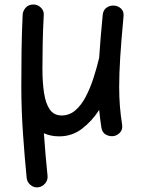

<svg xmlns="http://www.w3.org/2000/svg" viewBox="-20 -554 629 844"><path d="M522.9 -480.5Q513.2 -376 508.5 -302.7Q503.9 -229.5 503.9 -172.9Q503.9 -126 507.1 -86.7Q510.3 -47.4 516.6 -7.3Q520 13.7 509.3 26.6Q498.5 39.6 482.9 43.5Q464.8 47.4 447.3 38.8Q429.7 30.3 425.8 7.3Q419.4 -33.2 416 -70.8Q383.8 -21 340.1 12.2Q296.4 45.4 240.2 45.4Q203.1 45.4 172.9 31.7Q176.3 81.1 180.4 128.4Q184.6 175.8 189 218.8Q190.9 237.3 178.5 252.2Q166 267.1 147.5 269.5Q128.9 271.5 114 259Q99.1 246.6 97.2 228Q88.4 139.6 81.1 34.4Q73.7 -70.8 73.7 -173.8Q73.7 -251 74.7 -329.3Q75.7 -407.7 79.6 -489.3Q80.6 -506.3 93 -520.3Q105.5 -534.2 127 -534.2Q145.5 -534.2 159.4 -520.8Q173.3 -507.3 172.4 -489.3Q168.9 -423.3 167.7 -366.2Q166.5 -309.1 166.5 -252.9Q166.5 -191.9 173.6 -145.3Q180.7 -98.6 199 -72.5Q217.3 -46.4 251 -46.4Q284.7 -46.4 310.8 -68.6Q336.9 -90.8 356.4 -127.9Q376 -165 390.6 -210Q405.3 -254.9 416 -300.3V-301.3Q418.5 -341.3 422.4 -387.9Q426.3 -434.6 431.6 -489.3Q434.1 -511.2 449.7 -521.2Q465.3 -531.2 482.9 -529.3Q500 -527.8 512.7 -515.6Q525.4 -503.4 522.9 -480.5Z"/></svg>

Font: Mikhak Medium
Style: Regular
Weight: 500
Designer: Amin Abedi
Version: Version 3.3